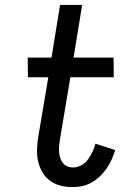

<svg xmlns="http://www.w3.org/2000/svg" viewBox="-20 -755 540 783"><path d="M277 8Q251 8 227 2Q203 -4 184 -18Q165 -32 153 -52.5Q141 -73 135.5 -97Q130 -121 131 -146.5Q132 -172 136 -197L177 -440H94L93 -520H190L225 -735H315L280 -520H443L444 -440H267L224 -184Q222 -172 221 -159.5Q220 -147 221 -135Q222 -123 225.5 -111.5Q229 -100 236 -91Q243 -82 254 -77Q265 -72 278 -72Q295 -72 311.5 -81Q328 -90 338.5 -104.5Q349 -119 357 -135.5Q365 -152 369 -169L450 -143Q444 -124 435.5 -105Q427 -86 415.5 -69Q404 -52 388.5 -37Q373 -22 355 -11.5Q337 -1 317 3.5Q297 8 277 8Z"/></svg>

Font: Iosevka SS18 Medium
Style: Italic
Weight: 500
Italic angle: -9°
Monospace: yes
Designer: Belleve Invis
Foundry: Belleve Invis
Version: Version 25.1.1; ttfautohint (v1.8.4)